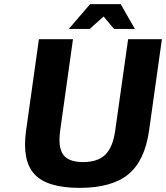

<svg xmlns="http://www.w3.org/2000/svg" viewBox="-20 -890 804 930"><path d="M106.4 -257.8 168.5 -700.2H333.5L271.5 -257.8Q260.3 -176.8 286.1 -140.9Q312 -105 382.8 -105Q453.6 -105 490.2 -140.9Q526.9 -176.8 538.1 -257.8L600.6 -700.2H764.2L702.1 -257.8Q681.6 -111.8 601.8 -45.9Q522 20 365.2 20Q208.5 20 147.2 -45.9Q85.9 -111.8 106.4 -257.8ZM633.3 -750H532.2L481.9 -810.1L414.6 -750H313.5L416.5 -870.1H564.5Z"/></svg>

Font: Fivo Sans
Style: Italic
Weight: 700
Designer: Alexander Slobzheninov
Foundry: Alexander Slobzheninov
Version: 1.0